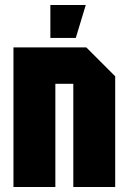

<svg xmlns="http://www.w3.org/2000/svg" viewBox="-20 -750 516 770"><path d="M34 0V-560H326L442 -444V0H274V-414H202V0ZM182 -598V-730H324L284 -598Z"/></svg>

Font: Tektur Condensed
Style: Bold
Weight: 700
Width: 3
Designer: Adam Jagosz
Foundry: Adam Jagosz
Version: Version 1.005;gftools[0.9.30]